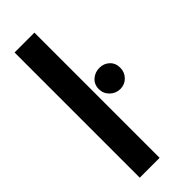

<svg xmlns="http://www.w3.org/2000/svg" viewBox="-233 -730 759 759"><g transform="rotate(-45 147.0 -350.0)"><path d="M235 -420Q210 -420 192 -404Q174 -388 174 -362Q174 -337 192 -319.5Q210 -302 235 -302Q260 -302 277 -319.5Q294 -337 294 -362Q294 -388 277 -404Q260 -420 235 -420ZM41 0H152V-700H41Z"/></g></svg>

Font: Advent Pro
Style: Bold
Weight: 700
Designer: VivaRado, Andreas Kalpakidis
Foundry: VivaRado, Andreas Kalpakidis
Version: Version 3.000